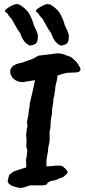

<svg xmlns="http://www.w3.org/2000/svg" viewBox="-20 -886 420 949"><path d="M213 -866 228 -864Q258 -845 270 -829Q282 -813 291 -789.5Q300 -766 300 -762Q306 -748 312 -736Q322 -716 320 -704Q321 -677 307.5 -669Q294 -661 280 -661Q248 -674 233 -722Q220 -738 206 -764.5Q192 -791 191 -792Q172 -811 170 -820Q151 -829 161 -839Q191 -862 213 -866ZM60 -866 75 -864Q105 -845 117 -829Q129 -813 138 -789.5Q147 -766 147 -762Q153 -748 159 -736Q169 -716 167 -704Q168 -677 154.5 -669Q141 -661 127 -661Q95 -674 80 -722Q67 -738 53 -764.5Q39 -791 38 -792Q19 -811 17 -820Q-2 -829 8 -839Q38 -862 60 -866ZM311 -526Q288 -521 265 -513H264Q264 -495 254 -460Q254 -448 249 -421Q249 -413 246 -405Q243 -397 243 -380Q236 -339 237 -335Q238 -331 237 -324Q236 -317 233 -303Q230 -289 230 -270Q230 -251 225 -236V-225Q227 -189 222.5 -174Q218 -159 218 -148.5Q218 -138 213 -116Q208 -94 210 -64H216Q241 -66 242.5 -65.5Q244 -65 256 -68L272 -67H282Q285 -67 295 -59.5Q305 -52 309 -45Q316 -38 313.5 -31.5Q311 -25 291 -10L272 -4Q269 -1 258 3Q247 7 239 7Q216 12 212 24Q208 32 164 30H130L111 36Q86 46 67 41Q48 36 41.5 33.5Q35 31 26 23.5Q17 16 18.5 6.5Q20 -3 25 -21Q42 -35 49 -39Q97 -54 110 -59Q110 -92 108 -98Q111 -99 115 -141Q116 -145 110 -160V-166Q113 -194 109 -217Q109 -218 113 -252Q118 -258 113 -284Q117 -303 120 -314L121 -328Q121 -334 127 -364V-374L129 -382Q147 -456 153 -490Q145 -488 143 -488L110 -483Q72 -473 43 -500Q18 -534 42 -558Q57 -571 88 -576Q115 -585 123 -589Q133 -589 170 -611Q207 -616 213 -616L260 -622Q269 -623 284 -620.5Q299 -618 302 -614Q315 -611 334 -602L358 -580Q372 -560 377 -550Q380 -537 372 -532.5Q364 -528 355.5 -528Q347 -528 311 -526Z"/></svg>

Font: Caveat Brush
Style: Regular
Weight: 400
Designer: Pablo Impallari
Foundry: Creative Lab NY
Version: Version 1.096; ttfautohint (v1.3)